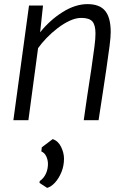

<svg xmlns="http://www.w3.org/2000/svg" viewBox="-20 -584 623 933"><path d="M45 0 121 -557H189L175 -427Q222.5 -486.5 284.2 -525.2Q346 -564 405 -564Q464.5 -564 491.2 -531Q518 -498 518 -428Q518 -404 512.5 -361.2Q507 -318.5 497 -250Q494.5 -234.5 490.8 -208.5Q487 -182.5 479.5 -133.5Q472 -84.5 459 0H387Q389.5 -17.5 393.5 -46.2Q397.5 -75 404.8 -123.8Q412 -172.5 424 -250Q434 -319 439 -357.8Q444 -396.5 444 -421Q444 -462.5 428.8 -479.8Q413.5 -497 375 -497Q348.5 -497 318.8 -483.2Q289 -469.5 260 -447.2Q231 -425 206.2 -399.2Q181.5 -373.5 165 -350L118 0ZM209 329 172 305 173 296Q193.5 281.5 203.2 259.5Q213 237.5 213 213Q213 192.5 204.5 175.2Q196 158 181 152L183 132L236 92Q263 101 277 130Q291 159 291 187Q291 221.5 278.8 251.8Q266.5 282 247.8 302.8Q229 323.5 209 329Z"/></svg>

Font: Merriweather Sans Light
Style: Italic
Weight: 300
Italic angle: -7.5°
Designer: Eben Sorkin
Foundry: Eben Sorkin
Version: Version 2.001; ttfautohint (v1.8.3)